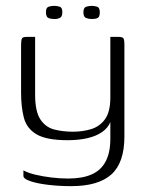

<svg xmlns="http://www.w3.org/2000/svg" viewBox="-20 -525 499 656"><path d="M223 111Q182 111 144.5 106.5Q107 102 83.5 94Q60 86 60 76V57Q76 66 101.5 72Q127 78 156 81.5Q185 85 213 85Q261 85 293 71Q325 57 341 26.5Q357 -4 357 -50V-108Q349 -88 329 -74Q309 -60 279 -53Q249 -46 211 -46Q139 -46 105 -66Q71 -86 61.5 -123Q52 -160 52 -209V-364Q52 -379 53 -386.5Q54 -394 58 -396.5Q62 -399 72 -399H100Q100 -373 100 -348.5Q100 -324 100 -300Q100 -276 100 -251.5Q100 -227 100 -201Q100 -144 118 -117Q136 -90 165.5 -82.5Q195 -75 229 -75Q263 -75 292 -84Q321 -93 339 -118Q357 -143 357 -192V-399H383Q396 -399 400.5 -395.5Q405 -392 405 -373V-58Q405 31 360.5 71Q316 111 223 111ZM294 -460Q283 -460 274 -463.5Q265 -467 265 -483Q265 -499 274.5 -502Q284 -505 293 -505Q303 -505 312 -502Q321 -499 321 -483Q321 -467 313.5 -463.5Q306 -460 294 -460ZM166 -460Q154 -460 145.5 -463.5Q137 -467 137 -484Q137 -499 146 -502Q155 -505 165 -505Q175 -505 184 -502Q193 -499 193 -484Q193 -468 185 -464Q177 -460 166 -460Z"/></svg>

Font: Genos Thin Light
Style: Regular
Weight: 300
Version: Version 1.010